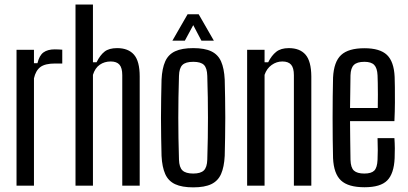

<svg xmlns="http://www.w3.org/2000/svg" viewBox="-20 -820 1803 848"><path d="M53 0V-600H130V-541H145.5Q153.5 -575 172 -588.5Q190.5 -602 222 -602Q231 -602 240 -601.5Q249 -601 255 -600.5V-539.5H223Q179 -539.5 158.2 -523.8Q137.5 -508 130 -474V0Z M313.5 0V-800H390.5V-545H406.5Q422 -576.5 441.8 -592Q461.5 -607.5 497.5 -607.5Q546.5 -607.5 571.8 -578.5Q597 -549.5 597 -482.5V0H520V-488Q520 -520 507.8 -534.2Q495.5 -548.5 469 -548.5Q441.5 -548.5 420.8 -534.2Q400 -520 390.5 -489.5V0Z M833.5 7.5Q783.5 7.5 753.5 -6.5Q723.5 -20.5 709.8 -51.2Q696 -82 693.5 -131.5Q692.5 -169 691.8 -211.8Q691 -254.5 691 -299.2Q691 -344 691.8 -387Q692.5 -430 693.5 -468.5Q696 -518.5 709.8 -549Q723.5 -579.5 753.5 -593.5Q783.5 -607.5 833.5 -607.5Q884 -607.5 913.5 -593.2Q943 -579 956.5 -548.5Q970 -518 972.5 -468.5Q973.5 -431 974.2 -388Q975 -345 975 -300.8Q975 -256.5 974.2 -213.2Q973.5 -170 972.5 -131.5Q970 -82.5 956.5 -51.8Q943 -21 913.5 -6.8Q884 7.5 833.5 7.5ZM833.5 -53.5Q866 -53.5 880.2 -67.2Q894.5 -81 895.5 -115Q897 -166 897.8 -211.2Q898.5 -256.5 898.5 -300.2Q898.5 -344 897.8 -389.2Q897 -434.5 895.5 -485Q894.5 -519.5 880.8 -533.2Q867 -547 833.5 -547Q800 -547 785.8 -533.2Q771.5 -519.5 770.5 -485Q769 -434.5 768.2 -389.2Q767.5 -344 767.5 -300Q767.5 -256 768.2 -210.8Q769 -165.5 770.5 -115Q771.5 -81 786 -67.2Q800.5 -53.5 833.5 -53.5ZM741.5 -640.5 808.5 -757H857.5L924.5 -640.5H869.5L833.5 -709L796.5 -640.5Z M1071.5 0V-600H1148.5V-545H1164.5Q1179.5 -575 1200 -591.2Q1220.5 -607.5 1255.5 -607.5Q1304.5 -607.5 1329.5 -578.5Q1354.5 -549.5 1355 -482.5V0H1278V-488Q1278 -520 1265.8 -534.2Q1253.5 -548.5 1227 -548.5Q1201.5 -548.5 1179.8 -533Q1158 -517.5 1148.5 -489.5V0Z M1590 7Q1518 7 1486 -23Q1454 -53 1451 -121.5Q1450 -159 1449.5 -204.5Q1449 -250 1449 -298.5Q1449 -347 1449.5 -393Q1450 -439 1451 -477.5Q1454.5 -547.5 1486.8 -577.2Q1519 -607 1589.5 -607Q1658 -607 1689 -577.5Q1720 -548 1723 -480.5Q1723.5 -465 1724 -435.5Q1724.5 -406 1724.2 -367Q1724 -328 1722 -285H1526Q1526 -245 1526.8 -203Q1527.5 -161 1528 -114.5Q1529 -79.5 1543.2 -66.5Q1557.5 -53.5 1589 -53.5Q1620 -53.5 1633 -66.5Q1646 -79.5 1647.5 -114.5Q1648.5 -132 1648.5 -156.2Q1648.5 -180.5 1647.5 -210H1722Q1723.5 -189.5 1723.8 -165.2Q1724 -141 1723 -121.5Q1720 -53 1690.2 -23Q1660.5 7 1590 7ZM1526 -343H1648.5Q1649 -373 1649 -401.8Q1649 -430.5 1648.5 -453.5Q1648 -476.5 1647.5 -487.5Q1646 -519.5 1632.8 -533.2Q1619.5 -547 1589.5 -547Q1557 -547 1543 -533.2Q1529 -519.5 1528 -487.5Q1527.5 -448 1527 -412.5Q1526.5 -377 1526 -343Z"/></svg>

Font: Big Shoulders Display Thin Medium
Style: Regular
Weight: 500
Version: Version 2.002